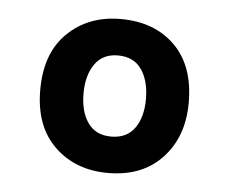

<svg xmlns="http://www.w3.org/2000/svg" viewBox="-35 -504 463 389"><g transform="rotate(5 197.0 -309.5)"><path d="M196 -466Q265 -466 306.5 -425Q348 -384 348 -309Q348 -240 307.5 -196.5Q267 -153 197 -153Q131 -153 88.5 -194Q46 -235 46 -309Q46 -384 88.5 -425Q131 -466 196 -466ZM197 -392Q166 -392 150 -369Q134 -346 134 -309Q134 -272 150 -249.5Q166 -227 197 -227Q229 -227 245 -249.5Q261 -272 261 -309Q261 -346 245 -369Q229 -392 197 -392Z"/></g></svg>

Font: Podkova
Style: Bold
Weight: 700
Designer: Ilya Yudin
Foundry: Cyreal (www.cyreal.org)
Version: Version 2.102; ttfautohint (v1.8.1.43-b0c9)